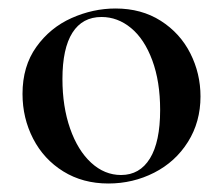

<svg xmlns="http://www.w3.org/2000/svg" viewBox="-20 -419 526 452"><path d="M33 -198Q33 -263 65.5 -308.5Q98 -354 148.5 -376.5Q199 -399 252 -399Q313 -399 358.5 -370Q404 -341 428 -293.5Q452 -246 452 -192Q452 -132 422.5 -85Q393 -38 343 -12.5Q293 13 235 13Q175 13 129 -15.5Q83 -44 58 -92.5Q33 -141 33 -198ZM357 -160Q357 -227 338.5 -277Q320 -327 288.5 -353Q257 -379 219 -379Q174 -379 150.5 -342Q127 -305 127 -233Q127 -168 145 -116.5Q163 -65 194.5 -36Q226 -7 265 -7Q309 -7 333 -46Q357 -85 357 -160Z"/></svg>

Font: Cormorant Infant SemiBold
Style: Regular
Weight: 600
Designer: Christian Thalmann (Catharsis Fonts)
Foundry: Catharsis Fonts
Version: Version 4.000